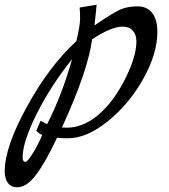

<svg xmlns="http://www.w3.org/2000/svg" viewBox="-40 -658 718 815"><path d="M628 -523Q628 -430 568 -323Q508 -216 418 -143.5Q328 -71 248 -71Q228 -71 202 -73Q153 31 113 84Q73 137 33 137Q8 137 -6 119Q-20 101 -20 69Q-20 -34 75 -206.5Q170 -379 284 -483Q300 -549 300 -579.5Q300 -610 298 -626L370 -638Q370 -631 361 -550Q443 -606 473 -618.5Q503 -631 543.5 -631Q584 -631 606 -603Q628 -575 628 -523ZM132 -145 160 -131Q223 -254 266 -407Q174 -292 115 -173Q56 -54 56 10Q56 29 68 29Q77 29 100 -8.5Q123 -46 139 -85Q126 -91 114 -103ZM223 -117 242 -116Q339 -116 424 -218Q472 -277 505.5 -353Q539 -429 539 -482Q539 -511 523.5 -528Q508 -545 481 -545Q432 -545 351 -491Q333 -356 223 -117Z"/></svg>

Font: Marck Script
Style: Regular
Weight: 400
Designer: Denis Masharov, Marck Fogel
Foundry: Denis Masharov
Version: Version 1.002